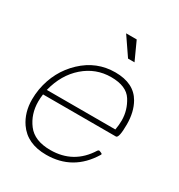

<svg xmlns="http://www.w3.org/2000/svg" viewBox="-167 -804 864 927"><g transform="rotate(30 265.0 -340.5)"><path d="M454 -263Q459 -291 459 -316Q459 -373 427.5 -422.5Q396 -472 311 -472Q226 -472 161 -415.5Q96 -359 72 -263ZM225 10Q119 10 69 -63Q33 -116 33 -188Q33 -216 38 -246Q58 -356 135.5 -429Q213 -502 317 -502Q421 -502 462 -430Q490 -381 490 -312Q490 -237 474 -235H67Q64 -214 64 -194Q64 -124 103.5 -72Q143 -20 231 -20Q361 -20 430 -131Q434 -136 438 -136Q439 -136 442.5 -134.5Q446 -133 451 -131Q456 -129 456 -126Q456 -124 454 -121Q374 10 225 10ZM372 -590H336L267 -691H326Z"/></g></svg>

Font: YamahaIndonesia935. App Thin
Style: Italic
Weight: 100
Italic angle: -10°
Designer: Dalton Maag Ltd
Foundry: Dalton Maag Ltd
Version: Version 1.002; January 01, 2024; Regular/Italic